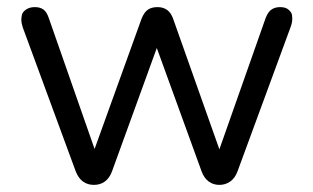

<svg xmlns="http://www.w3.org/2000/svg" viewBox="-20 -513 881 540"><path d="M244 7Q227 7 214 -2Q201 -11 193 -31L44 -436Q40 -448 40 -458Q40 -462 41.5 -470.5Q43 -479 53 -486Q63 -493 78 -493Q93 -493 102.5 -486Q112 -479 118 -460L246 -94L378 -460Q385 -478 395.5 -485.5Q406 -493 423 -493Q439 -493 450 -485Q461 -477 467 -460L597 -93L727 -462Q734 -480 744 -486.5Q754 -493 768 -493Q784 -493 792.5 -485Q801 -477 801.5 -469.5Q802 -462 802 -460Q802 -449 797 -436L648 -31Q641 -12 627.5 -2.5Q614 7 597 7Q580 7 567 -2.5Q554 -12 547 -31L421 -378L295 -31Q288 -12 275 -2.5Q262 7 244 7Z"/></svg>

Font: Nunito
Style: Regular
Weight: 400
Designer: Vernon Adams
Foundry: Vernon Adams
Version: Version 3.602